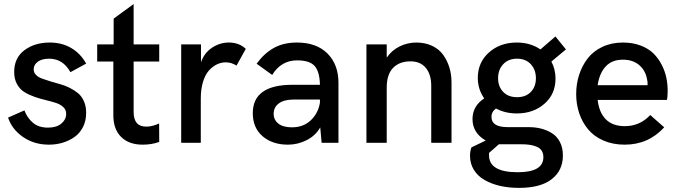

<svg xmlns="http://www.w3.org/2000/svg" viewBox="-20 -708 3365 952"><path d="M222.7 9.3Q149.4 9.3 94.2 -28.8Q39.1 -66.9 20 -125L101.1 -160.6Q114.3 -124.5 142.6 -99.9Q170.9 -75.2 217.8 -75.2Q260.7 -75.2 284.4 -95.5Q308.1 -115.7 308.1 -143.6Q308.1 -163.6 293.9 -177Q279.8 -190.4 257.1 -197.8Q234.4 -205.1 206.8 -211.7Q179.2 -218.3 151.6 -227.8Q124 -237.3 101.3 -251.2Q78.6 -265.1 64.5 -290.5Q50.3 -315.9 50.3 -351.1Q50.3 -420.9 101.1 -459Q151.9 -497.1 226.6 -497.1Q287.1 -497.1 333.5 -469.7Q379.9 -442.4 407.2 -392.6L329.1 -350.1Q292.5 -417 223.1 -417Q188.5 -417 167.7 -402.1Q147 -387.2 147 -364.3Q147 -348.6 158.2 -336.9Q169.4 -325.2 187.7 -318.6Q206.1 -312 229.5 -304.7Q252.9 -297.4 277.1 -291Q301.3 -284.7 324.7 -272.9Q348.1 -261.2 366.5 -246.3Q384.8 -231.4 396 -206.3Q407.2 -181.2 407.2 -148.4Q407.2 -109.4 391.6 -78.4Q376 -47.4 349.6 -28.8Q323.2 -10.3 291 -0.5Q258.8 9.3 222.7 9.3Z M687.5 9.3Q618.7 9.3 580.3 -29.3Q542 -67.9 542 -135.7V-402.8H461.9V-487.8H543.5V-615.7L642.6 -688V-487.8H769.5V-402.8H642.6V-152.8Q642.6 -80.1 705.1 -80.1Q734.4 -80.1 769 -95.7L769.5 -4.4Q732.9 9.3 687.5 9.3Z M878.4 0V-487.8H976.6V-398.9Q992.2 -445.3 1031 -471.2Q1069.8 -497.1 1114.3 -497.1Q1166 -497.1 1198.7 -465.8L1152.8 -382.8Q1127.4 -398.9 1099.1 -398.9Q1076.2 -398.9 1054.7 -388.4Q1033.2 -377.9 1015.1 -357.4Q997.1 -336.9 986.3 -301.3Q975.6 -265.6 975.6 -220.2V0Z M1452.6 -497.1Q1549.3 -497.1 1603.8 -442.6Q1658.2 -388.2 1658.2 -296.9V0H1574.7L1567.9 -76.2Q1544.4 -35.2 1500.2 -12.9Q1456.1 9.3 1407.7 9.3Q1330.6 9.3 1282 -32.5Q1233.4 -74.2 1233.4 -147Q1233.4 -287.6 1430.7 -287.6H1566.4Q1564.9 -352.5 1540.3 -380.6Q1515.6 -408.7 1453.1 -408.7Q1374 -408.7 1329.6 -336.4L1252.4 -392.1Q1289.6 -443.4 1337.6 -470.2Q1385.7 -497.1 1452.6 -497.1ZM1427.7 -76.7Q1484.4 -76.7 1521.2 -111.8Q1558.1 -147 1566.4 -199.2V-214.4H1436.5Q1387.7 -214.4 1362.3 -195.1Q1336.9 -175.8 1336.9 -144Q1336.9 -113.3 1360.4 -95Q1383.8 -76.7 1427.7 -76.7Z M1796.9 0V-487.8H1897.5V-422.4Q1923.3 -459.5 1962.4 -478.3Q2001.5 -497.1 2043.9 -497.1Q2088.4 -497.1 2122.8 -480.7Q2157.2 -464.4 2177.5 -436Q2197.8 -407.7 2208.3 -373Q2218.8 -338.4 2218.8 -298.3V0H2118.2V-283.2Q2118.2 -338.4 2091.6 -371.1Q2064.9 -403.8 2015.6 -403.8Q1960 -403.8 1928.7 -371.1Q1897.5 -338.4 1897.5 -273.9V0Z M2602.5 -77.6Q2634.8 -77.6 2663.3 -70.3Q2691.9 -63 2716.8 -47.6Q2741.7 -32.2 2756.3 -3.9Q2771 24.4 2771 63Q2771 137.2 2715.6 180.4Q2660.2 223.6 2553.7 223.6Q2503.4 223.6 2460.2 213.9Q2417 204.1 2383.1 184.8Q2349.1 165.5 2329.8 134.5Q2310.5 103.5 2310.5 64Q2310.5 42.5 2317.4 22.9L2388.2 -11.2Q2323.2 -48.8 2322.8 -117.2Q2322.8 -182.1 2380.9 -220.2Q2349.1 -265.1 2349.1 -321.8Q2349.1 -398.4 2404.3 -447.8Q2459.5 -497.1 2542.5 -497.1Q2609.9 -497.1 2659.7 -462.9L2733.9 -527.3L2786.1 -462.9L2713.9 -402.8Q2734.4 -364.3 2734.4 -318.4Q2734.4 -241.2 2679.4 -193.4Q2624.5 -145.5 2542.5 -145.5Q2485.4 -145.5 2439.5 -169.9Q2416 -153.8 2417 -127Q2417.5 -77.6 2497.6 -77.6ZM2543.9 -417Q2500.5 -417 2475.1 -389.6Q2449.7 -362.3 2449.7 -320.3Q2449.7 -278.8 2474.9 -252.4Q2500 -226.1 2543.9 -226.1Q2586.9 -226.1 2612.1 -252.2Q2637.2 -278.3 2637.2 -319.8Q2637.2 -361.8 2612.1 -389.4Q2586.9 -417 2543.9 -417ZM2546.9 146Q2674.3 146 2674.3 71.3Q2674.3 51.8 2665.5 38.6Q2656.7 25.4 2639.9 18.8Q2623 12.2 2605 9.8Q2586.9 7.3 2562.5 7.3H2453.6L2404.8 50.3V62Q2404.8 146 2546.9 146Z M3077.6 9.3Q3019 9.3 2972.4 -11Q2925.8 -31.2 2896.5 -66.2Q2867.2 -101.1 2852.1 -146Q2836.9 -190.9 2836.9 -241.7Q2836.9 -292 2851.6 -337.2Q2866.2 -382.3 2894 -418.5Q2921.9 -454.6 2967 -475.8Q3012.2 -497.1 3069.3 -497.1Q3117.7 -497.1 3156.5 -482.2Q3195.3 -467.3 3219.7 -443.4Q3244.1 -419.4 3260.7 -387.2Q3277.3 -355 3283.9 -323Q3290.5 -291 3290.5 -257.8Q3290.5 -226.1 3286.6 -212.4H2943.4Q2950.2 -150.9 2983.6 -116.7Q3017.1 -82.5 3078.1 -82.5Q3152.8 -82.5 3204.1 -137.7L3273.4 -76.7Q3194.8 9.3 3077.6 9.3ZM2943.4 -285.6H3190.9Q3191.9 -301.8 3188 -316.4Q3180.2 -359.4 3148.9 -385.7Q3117.7 -412.1 3068.4 -412.1Q3013.7 -412.1 2982.7 -377.9Q2951.7 -343.8 2943.4 -285.6Z"/></svg>

Font: HK Grotesk SemiBold Legacy
Style: Regular
Weight: 600
Designer: Alfredo Marco Pradil
Foundry: Hanken Design Co.
Version: Version 2.022;PS 002.022;hotconv 1.0.88;makeotf.lib2.5.64775